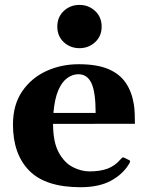

<svg xmlns="http://www.w3.org/2000/svg" viewBox="-20 -761 612 795"><path d="M313.5 14.2Q168.5 14.2 101.1 -54.4Q33.7 -123 33.7 -245.1Q33.7 -326.7 71.5 -382.3Q109.4 -438 171.4 -466.6Q233.4 -495.1 305.7 -495.1Q381.3 -495.1 428.5 -475.1Q475.6 -455.1 500.7 -418Q525.9 -380.9 534.2 -329.1Q537.1 -311.5 537.8 -290Q538.6 -268.6 538.6 -248.5L199.7 -248Q199.7 -172.9 223.1 -129.9Q246.6 -86.9 281.5 -69.1Q316.4 -51.3 350.6 -51.3Q394.5 -51.3 425.3 -62.7Q456.1 -74.2 479.5 -101.6Q481.9 -104 484.6 -106.9Q487.3 -109.9 492.2 -108.9L513.7 -98.6Q518.6 -96.7 518.6 -92.8Q518.6 -90.8 517.8 -88.9Q517.1 -86.9 515.6 -84.5Q490.7 -41 440.7 -13.4Q390.6 14.2 313.5 14.2ZM201.2 -293.5H376Q376 -378.4 358.9 -416Q341.8 -453.6 304.2 -453.6Q280.3 -453.6 258.3 -437.7Q236.3 -421.9 221.2 -386.7Q206.1 -351.6 201.2 -293.5ZM309.1 -561.5Q271 -561.5 244.1 -586.4Q217.3 -611.3 217.3 -650.9Q217.3 -690.4 244.1 -715.6Q271 -740.7 309.1 -740.7Q346.7 -740.7 373.8 -715.6Q400.9 -690.4 400.9 -650.9Q400.9 -611.3 373.8 -586.4Q346.7 -561.5 309.1 -561.5Z"/></svg>

Font: Gelasio
Style: Bold
Weight: 700
Designer: Eben Sorkin
Foundry: Eben Sorkin
Version: Version 1.008